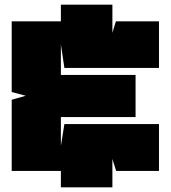

<svg xmlns="http://www.w3.org/2000/svg" viewBox="-20 -730 730 820"><path d="M255 -200 240 -107V-230H559V-410H240V-540L255 -440H659V-639H475L460 -590V-710H240V-639H30V-337L90 -321L30 -304V0H240V70H460V-51L476 0H659V-200H255Z"/></svg>

Font: Banana Brick
Style: Regular
Weight: 400
Designer: artmaker
Foundry: artmaker
Version: Version 4.000 2011 initial release